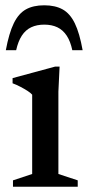

<svg xmlns="http://www.w3.org/2000/svg" viewBox="-20 -705 332 725"><path d="M205 -453.5 200.5 -359V-48L273.5 -24V0H29V-24L101.5 -48V-347.5Q96 -354 84 -361.8Q72 -369.5 57.2 -377.2Q42.5 -385 27.5 -390.5V-410L188 -453.5ZM147 -612Q119 -612 97.8 -602Q76.5 -592 62.5 -570.5Q48.5 -549 41 -515.5H2Q14 -580 32 -617Q50 -654 77.8 -669.5Q105.5 -685 147 -685Q188.5 -685 216.5 -669.5Q244.5 -654 262.5 -617Q280.5 -580 292 -515.5H253Q246 -549 231.8 -570.5Q217.5 -592 196.5 -602Q175.5 -612 147 -612Z"/></svg>

Font: Newsreader 16pt Medium
Style: Regular
Weight: 500
Designer: Hugues Gentile
Foundry: Production Type
Version: Version 1.003